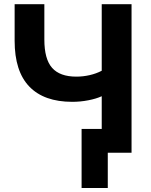

<svg xmlns="http://www.w3.org/2000/svg" viewBox="-20 -739 729 929"><path d="M329.6 -246.3Q192.9 -246.3 121.8 -320.2Q50.8 -394 50.8 -541.7V-718.8H194.6V-547.6Q194.6 -452.9 232.2 -410.5Q269.8 -368.2 349.4 -368.2Q382.1 -368.2 413.9 -375.5Q445.8 -382.8 472.2 -396.7V-718.8H616.5V0H472.2V-273.4Q445.3 -261 407 -253.7Q368.7 -246.3 329.6 -246.3ZM374.8 170.7V-115H556.9V0H501.5V170.7Z"/></svg>

Font: Min Sans VF VF
Style: Regular
Weight: 400
Designer: Jinseong-Kim, NotoSansCJK, Nunito
Foundry: Jinseong-Kim
Version: Version 1.420;Glyphs 3.1.2 (3151)